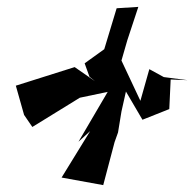

<svg xmlns="http://www.w3.org/2000/svg" viewBox="-20 -564 565 558"><path d="M525 -331 456 -340 414 -363 388 -271 333 -388 350 -447 382 -544 319 -540 283 -421 226 -380 240 -341 256 -328 197 -369 26 -315 50 -230 74 -195 212 -280 293 -297 208 -152 242 -183 159 -48 280 -26 313 -151 323 -179 333 -240 346 -298 394 -216 472 -247 476 -333Z"/></svg>

Font: Charger Distortion
Style: 2It
Weight: 400
Designer: Jasper
Foundry: Cannot Into Space Fonts
Version: Version 0.98